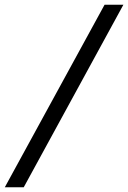

<svg xmlns="http://www.w3.org/2000/svg" viewBox="-75 -731 541 812"><path d="M446.8 -710.9 25.4 61H-54.7L367.2 -710.9Z"/></svg>

Font: Mardoto
Style: Italic
Weight: 400
Italic angle: -12°
Designer: Christian Robertson, Vahan Hovhannisyan
Foundry: Google
Version: Version 1.000